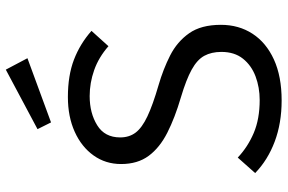

<svg xmlns="http://www.w3.org/2000/svg" viewBox="-183 -786 981 655"><g transform="rotate(-90 307.5 -458.5)"><path d="M550.3 -195.4Q550.3 -134.4 520 -87.7Q489.7 -41 432.1 -14.6Q374.4 11.8 292.3 11.8Q214.9 11.8 152.1 -11.8Q89.2 -35.4 44.6 -78.5L97.4 -137.9Q133.8 -103.6 181.5 -83.3Q229.2 -63.1 293.8 -63.1Q336.9 -63.1 374.4 -77.2Q411.8 -91.3 434.9 -120.3Q457.9 -149.2 457.9 -193.8Q457.9 -227.7 444.6 -252.1Q431.3 -276.4 397.4 -295.1Q363.6 -313.8 303.1 -331.8Q233.3 -352.3 182.3 -378.2Q131.3 -404.1 103.3 -441.8Q75.4 -479.5 75.4 -535.9Q75.4 -588.7 104.6 -629.7Q133.8 -670.8 185.4 -694.1Q236.9 -717.4 304.1 -717.4Q377.4 -717.4 431.5 -696.7Q485.6 -675.9 529.7 -636.9L477.4 -579Q439.5 -612.3 395.9 -627.7Q352.3 -643.1 307.2 -643.1Q249.2 -643.1 207.7 -617.4Q166.2 -591.8 166.2 -539Q166.2 -508.2 182.6 -486.4Q199 -464.6 237.9 -446.2Q276.9 -427.7 344.1 -408.2Q399 -392.3 445.9 -368.5Q492.8 -344.6 521.5 -303.8Q550.3 -263.1 550.3 -195.4ZM397.4 -929.2 436.4 -855.4 217.4 -774.9 194.4 -821Z"/></g></svg>

Font: FiraCode Nerd Font Mono
Style: Regular
Weight: 400
Monospace: yes
Designer: Carrois Corporate, Edenspiekermann AG, Nikita Prokopov
Foundry: Carrois Corporate, Edenspiekermann AG, Nikita Prokopov
Version: Version 6.002;Nerd Fonts 3.4.0